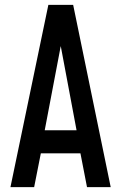

<svg xmlns="http://www.w3.org/2000/svg" viewBox="-20 -770 498 790"><path d="M23 0 179 -750H281L435.5 0H338L311 -139H148L120.5 0ZM164 -234H295L223 -617.5H237Z"/></svg>

Font: Mohave Medium
Style: Regular
Weight: 500
Designer: Gumpita Rahayu
Foundry: Tokotype
Version: Version 2.003